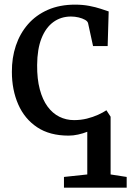

<svg xmlns="http://www.w3.org/2000/svg" viewBox="-20 -588 580 848"><path d="M262.5 241V193.5L365.5 182.5V-6Q346.5 1.5 325.2 6.2Q304 11 283 11Q199.5 11 144 -26Q88.5 -63 60.5 -127Q32.5 -191 32.5 -270.5Q32 -332.5 50 -386.2Q68 -440 103.5 -480.8Q139 -521.5 191.2 -544.5Q243.5 -567.5 311.5 -567.5Q345.5 -567.5 374.2 -562Q403 -556.5 424.8 -549.2Q446.5 -542 460 -537.5L455.5 -384.5H391L369 -485.5Q367 -494 355.5 -500.5Q344 -507 327.5 -511Q311 -515 293.5 -515Q249 -515 215.5 -490.5Q182 -466 163.2 -418.5Q144.5 -371 144 -300.5Q143.5 -239 155.8 -193.2Q168 -147.5 190 -117.5Q212 -87.5 242 -72.5Q272 -57.5 307 -57.5Q337 -57.5 364 -64.2Q391 -71 413 -81Q435 -91 450 -101L468.5 -72.5V182.5L539.5 193.5V241Z"/></svg>

Font: Merriweather 24pt
Style: Regular
Weight: 400
Designer: Eben Sorkin
Foundry: Eben Sorkin
Version: Version 2.100